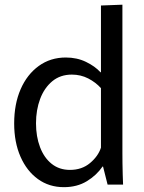

<svg xmlns="http://www.w3.org/2000/svg" viewBox="-20 -771 602 802"><path d="M246.9 10.8Q185.3 10.8 138.7 -22.8Q92 -56.4 65.6 -116.5Q39.2 -176.6 39.2 -255.2Q39.2 -336.6 66.2 -398.4Q93.2 -460.2 141.9 -495.5Q190.7 -530.8 254.9 -530.8Q301.4 -530.8 339.2 -512.5Q377 -494.2 399.7 -469.2H401.7V-748L491.3 -751.4V-131.7Q491.3 -112.9 491.6 -88.9Q491.9 -64.9 492.6 -41.8Q493.3 -18.6 494.1 0H429.4L410.4 -75.4H408.4Q383.4 -38.8 342.6 -14Q301.8 10.8 246.9 10.8ZM272.2 -61.3Q321.8 -61.3 355.9 -89.8Q390.1 -118.3 401.7 -154.3V-402.8Q379.9 -427.1 348.6 -443.3Q317.2 -459.4 280.2 -459.4Q231.8 -459.4 198.3 -431.6Q164.8 -403.7 147.6 -357.7Q130.4 -311.6 130.4 -255.9Q130.4 -200.5 147.3 -156.2Q164.2 -111.8 195.9 -86.6Q227.6 -61.3 272.2 -61.3Z"/></svg>

Font: Murecho Thin
Style: Regular
Weight: 100
Designer: Neil Summerour
Foundry: Positype
Version: Version 1.010